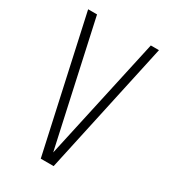

<svg xmlns="http://www.w3.org/2000/svg" viewBox="-173 -789 780 878"><g transform="rotate(30 217.0 -350.0)"><path d="M30 -700H77L219 -53L361 -700H404L252 0H184Z"/></g></svg>

Font: TypoPRO Bebas Neue
Style: Regular
Weight: 400
Designer: Ryoichi Tsunekawa
Foundry: Ryoichi Tsunekawa
Version: Version 001.003